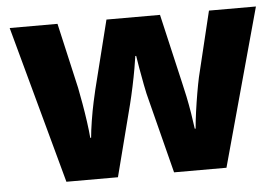

<svg xmlns="http://www.w3.org/2000/svg" viewBox="-44 -609 972 668"><g transform="rotate(-5 442.0 -275.0)"><path d="M473 -255Q466 -280 460 -312Q454 -344 449 -372Q444 -400 442 -415H439Q437 -400 432 -371.5Q427 -343 420 -310Q413 -277 406 -249L342 0H162L12 -550H179L231 -322Q236 -297 241.5 -265.5Q247 -234 251.5 -202Q256 -170 258 -145H261Q263 -169 268.5 -203.5Q274 -238 280.5 -268Q287 -298 290 -310L350 -550H537L593 -308Q598 -288 604 -259Q610 -230 615 -199.5Q620 -169 623 -145H626Q628 -170 632.5 -202.5Q637 -235 642.5 -267Q648 -299 653 -322L708 -550H872L721 0H538Z"/></g></svg>

Font: Noto Sans Khmer UI ExtraBold
Style: Regular
Weight: 800
Designer: Danh Hong and the Monotype Design Team
Foundry: Monotype Imaging Inc.
Version: Version 2.002; ttfautohint (v1.8.4.7-5d5b)